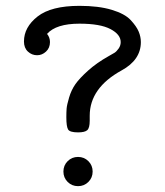

<svg xmlns="http://www.w3.org/2000/svg" viewBox="-20 -637 565 657"><path d="M62 -495Q62 -544 108.5 -580.5Q155 -617 252 -617Q317 -617 362 -603.5Q407 -590 427 -568.5Q447 -547 454.5 -529Q462 -511 462 -493Q462 -432 396 -396Q287 -336 287 -241V-224Q287 -199 278.5 -191.5Q270 -184 247 -184Q219 -184 213 -194Q207 -204 207 -236Q207 -254 208 -266Q209 -278 216.5 -303.5Q224 -329 238 -349Q252 -369 281.5 -395.5Q311 -422 352 -445Q365 -452 372 -456.5Q379 -461 386 -471Q393 -481 393 -493Q393 -519 358 -537.5Q323 -556 252 -556Q172 -556 141 -521Q151 -509 151 -493Q151 -473 137.5 -460.5Q124 -448 107 -448Q89 -448 75.5 -460.5Q62 -473 62 -495ZM211.5 -14.5Q197 -29 197 -50Q197 -71 211.5 -85.5Q226 -100 247 -100Q268 -100 282.5 -85.5Q297 -71 297 -50Q297 -29 282.5 -14.5Q268 0 247 0Q226 0 211.5 -14.5Z"/></svg>

Font: CMU Typewriter Text
Style: Regular
Weight: 500
Monospace: yes
Version: Version 0.7.0